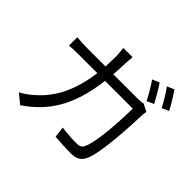

<svg xmlns="http://www.w3.org/2000/svg" viewBox="-180 -1034 1315 1315"><g transform="rotate(45 478.0 -376.0)"><path d="M86 -20 155 36C315 -74 414 -218 448 -493H716C716 -391 704 -156 667 -82C657 -59 640 -52 612 -52C572 -52 521 -55 469 -62L479 17C529 21 584 24 633 24C685 24 716 7 735 -34C778 -126 790 -404 793 -496C793 -509 795 -527 798 -543L745 -570C728 -567 709 -565 684 -565H456C458 -597 460 -629 461 -663C462 -686 464 -720 467 -741H377C380 -719 383 -684 383 -662C383 -628 381 -596 380 -565H211C175 -565 136 -567 102 -570V-489C136 -493 174 -493 212 -493H373C347 -296 278 -176 184 -91C155 -63 116 -36 86 -20ZM747 -596 798 -619C778 -657 744 -715 720 -750L669 -728C695 -691 728 -634 747 -596ZM854 -635 904 -658C887 -693 850 -752 825 -788L774 -766C801 -730 833 -676 854 -635Z"/></g></svg>

Font: Kinto Sans
Style: Regular
Weight: 400
Designer: Authors: Ryoko NISHIZUKA  (kana & ideographs); Paul D. Hunt (Latin, Greek & Cyrillic); Wenlong ZHANG  (bopomofo); Sandol
Foundry: Adobe Systems Incorporated, ookami Inc.
Version: Version 0.001